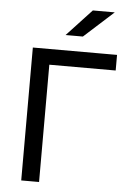

<svg xmlns="http://www.w3.org/2000/svg" viewBox="-62 -985 679 1029"><g transform="rotate(5 278.0 -470.5)"><path d="M92 0V-715H545V-631H136L188 -693V0ZM513 -941 354 -797H261L395 -941Z"/></g></svg>

Font: Wix Madefor Display Medium
Style: Regular
Weight: 500
Designer: Dalton Maag Ltd
Foundry: Dalton Maag Ltd
Version: Version 3.100